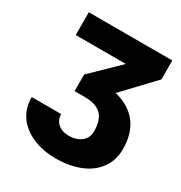

<svg xmlns="http://www.w3.org/2000/svg" viewBox="-169 -834 914 967"><g transform="rotate(30 288.0 -350.5)"><path d="M360.4 -578.6H68.8V-710.9H554.2L554.7 -601.1L389.2 -426.3Q472.7 -406.2 517.6 -348.9Q562.5 -291.5 562.5 -199.2Q562.5 -135.7 528.6 -87.9Q494.6 -40 433.1 -14.9Q371.6 10.3 291.5 10.3Q217.8 10.3 158.2 -15.1Q98.6 -40.5 65.9 -86.9Q33.2 -133.3 33.2 -197.3H204.6Q204.6 -163.1 228.8 -142.3Q252.9 -121.6 291.5 -121.6Q336.9 -121.6 364.3 -144.5Q391.6 -167.5 391.6 -203.1Q391.6 -272 359.9 -301.5Q328.1 -331.1 267.1 -331.1H205.1V-427.7Z"/></g></svg>

Font: Roboto Black
Style: Regular
Weight: 900
Designer: Google
Version: Version 2.134; 2016